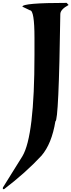

<svg xmlns="http://www.w3.org/2000/svg" viewBox="-103 -1019 497 1335"><path d="M360.4 -999 374 -984.4Q316.4 -953.1 316.4 -920.9Q305.7 -175.8 282.2 -175.8Q256.8 -19.5 185.5 63.5Q77.1 180.7 -74.2 295.9H-83V285.2L52.7 67.4Q136.7 -72.3 136.7 -636.7V-755.9Q136.7 -947.3 105.5 -947.3L52.7 -972.7Q52.7 -999 360.4 -999Z"/></svg>

Font: EG Dragon Caps 
Style: Regular
Weight: 400
Designer: Bill Roach / W.K. Roach
Version: Version 1.00 April 18, 2012, initial release